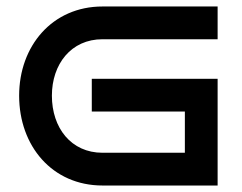

<svg xmlns="http://www.w3.org/2000/svg" viewBox="-20 -572 746 592"><path d="M651 -329H263V-228H550V-101H296C199 -101 140 -178 140 -277C140 -374 199 -451 296 -451H651V-552H296C141 -552 39 -430 39 -277C39 -122 141 0 296 0H651Z"/></svg>

Font: Bruno Ace SC
Style: Regular
Weight: 400
Designer: Astigmatic (AOETI)
Foundry: Astigmatic (AOETI)
Version: Version 1.000